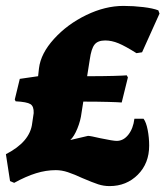

<svg xmlns="http://www.w3.org/2000/svg" viewBox="-22 -618 560 650"><path d="M483 -125Q483 -65 444.5 -26.5Q406 12 349 12Q329 12 310.5 6Q292 0 257 -15Q229 -28 208 -35Q187 -42 167 -42Q134 -42 100 -31.5Q66 -21 26 1L12 -5L-2 -96Q80 -138 87 -201L92 -235Q93 -258 81 -265.5Q69 -273 31 -275L28 -281L45 -351L107 -360L110 -387Q116 -437 161 -486.5Q206 -536 270 -567Q334 -598 396 -598Q430 -598 463 -594Q496 -590 514 -583L518 -572L459 -441L440 -438Q402 -462 379 -471.5Q356 -481 334 -481Q309 -481 298 -467Q287 -453 282 -417L273 -360Q326 -360 361.5 -361Q397 -362 407 -363L411 -356L390 -271Q380 -272 344 -273Q308 -274 260 -274L254 -236Q251 -210 240 -183Q229 -156 216 -144L276 -158Q284 -158 318 -150Q361 -141 373 -141Q396 -141 412.5 -162Q429 -183 433 -216H464Q473 -204 478 -178Q483 -152 483 -125Z"/></svg>

Font: Alegreya Black
Style: Italic
Weight: 900
Italic angle: -7°
Designer: Juan Pablo del Peral
Foundry: Huerta Tipografica
Version: Version 2.007; ttfautohint (v1.6)